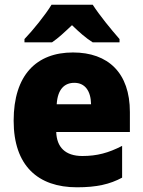

<svg xmlns="http://www.w3.org/2000/svg" viewBox="-20 -786 608 816"><path d="M374 -766H199C174 -724 118 -655 84 -620V-606H201C229 -625 253 -648 286 -679C318 -648 344 -625 374 -606H488V-620C452 -661 403 -721 374 -766ZM290 -563C135 -563 38 -467 38 -273C38 -81 142 10 307 10C391 10 447 -3 499 -31V-166C441 -136 392 -123 330 -123C257 -123 221 -161 219 -225H532V-310C532 -476 440 -563 290 -563ZM296 -434C341 -434 366 -400 367 -343H221C225 -408 255 -434 296 -434Z"/></svg>

Font: Noto Sans Gujarati UI SemiCondensed Black
Style: Regular
Weight: 900
Width: 4
Designer: Jelle Bosma - Monotype Design Team, Universal Thirst
Foundry: Monotype Imaging Inc.
Version: Version 2.106